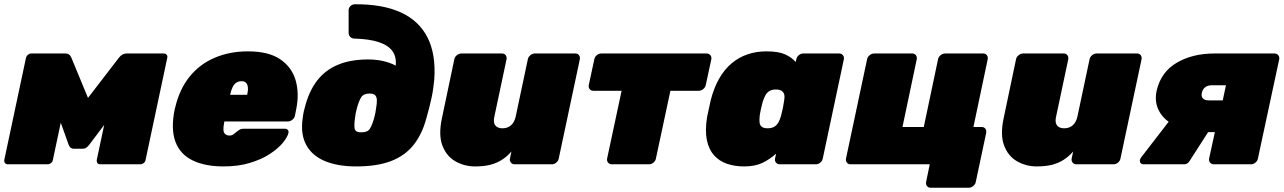

<svg xmlns="http://www.w3.org/2000/svg" viewBox="-26 -771 6025 901"><path d="M10 0Q2 0 -2.5 -6Q-7 -12 -6 -20L96 -500Q98 -508 105 -514Q112 -520 120 -520H281Q301 -520 309 -500L426 -217L328 -235L532 -500Q547 -520 568 -520H742Q751 -520 756 -514Q761 -508 759 -500L657 -20Q656 -12 648.5 -6Q641 0 632 0H444Q435 0 431 -6Q427 -12 428 -20L484 -284L540 -287L393 -92Q386 -83 379 -78Q372 -73 362 -73H320Q312 -73 306 -77.5Q300 -82 296 -92L226 -288L278 -284L222 -20Q221 -12 213.5 -6Q206 0 198 0Z M1023 10Q936 10 877.5 -18.5Q819 -47 797 -106.5Q775 -166 794 -259Q795 -261 795 -263Q795 -265 796 -266Q816 -352 863.5 -411Q911 -470 981.5 -500Q1052 -530 1137 -530Q1235 -530 1289.5 -492.5Q1344 -455 1361.5 -393.5Q1379 -332 1364 -258L1358 -228Q1356 -217 1346 -209Q1336 -201 1325 -201H1027Q1027 -200 1026.5 -199Q1026 -198 1026 -196Q1022 -176 1022.5 -162.5Q1023 -149 1030.5 -142Q1038 -135 1052 -135Q1058 -135 1063 -137Q1068 -139 1073 -143.5Q1078 -148 1085 -153Q1096 -162 1102.5 -164.5Q1109 -167 1121 -167H1310Q1320 -167 1325 -161Q1330 -155 1327 -145Q1322 -126 1300 -99.5Q1278 -73 1239.5 -48Q1201 -23 1146.5 -6.5Q1092 10 1023 10ZM1054 -326H1134V-327Q1139 -349 1137 -363Q1135 -377 1127.5 -383.5Q1120 -390 1107 -390Q1094 -390 1083.5 -383.5Q1073 -377 1066 -363Q1059 -349 1054 -327Z M1646 10Q1559 10 1499 -15Q1439 -40 1411.5 -90Q1384 -140 1394 -213Q1396 -228 1397 -234.5Q1398 -241 1399.5 -247.5Q1401 -254 1405 -269Q1424 -343 1462 -392.5Q1500 -442 1559.5 -467Q1619 -492 1702 -492Q1737 -492 1770 -485Q1803 -478 1831 -463Q1835 -505 1815 -532Q1795 -559 1751 -573.5Q1707 -588 1637 -590Q1625 -590 1617.5 -598Q1610 -606 1610 -617V-723Q1610 -734 1618 -742Q1626 -750 1638 -751Q1770 -752 1855.5 -712.5Q1941 -673 1980.5 -594.5Q2020 -516 2012 -399Q2008 -353 1999 -311Q1990 -269 1974 -213Q1954 -140 1914 -90Q1874 -40 1808.5 -15Q1743 10 1646 10ZM1670 -150Q1699 -150 1709.5 -166.5Q1720 -183 1730 -218Q1734 -233 1735.5 -241Q1737 -249 1739 -264Q1743 -286 1742.5 -301Q1742 -316 1734.5 -324Q1727 -332 1708 -332Q1680 -332 1669 -314.5Q1658 -297 1649 -264Q1645 -249 1643.5 -241Q1642 -233 1640 -218Q1635 -183 1638.5 -166.5Q1642 -150 1670 -150Z M2203 10Q2153 10 2111 -14Q2069 -38 2050 -88Q2031 -138 2048 -217L2106 -493Q2108 -504 2118 -512Q2128 -520 2139 -520H2330Q2341 -520 2347 -512Q2353 -504 2351 -493L2294 -224Q2290 -206 2293 -194Q2296 -182 2306 -175.5Q2316 -169 2332 -169Q2356 -169 2372 -183Q2388 -197 2394 -224L2451 -493Q2453 -504 2463 -512Q2473 -520 2484 -520H2674Q2685 -520 2691 -512Q2697 -504 2695 -493L2596 -27Q2594 -16 2584.5 -8Q2575 0 2564 0H2389Q2378 0 2371.5 -8Q2365 -16 2367 -27L2374 -60Q2353 -36 2328.5 -20.5Q2304 -5 2274 2.5Q2244 10 2203 10Z M2845 0Q2834 0 2827.5 -8Q2821 -16 2823 -27L2891 -345H2758Q2747 -345 2741 -353Q2735 -361 2737 -372L2763 -493Q2765 -504 2774.5 -512Q2784 -520 2795 -520H3290Q3301 -520 3307.5 -512Q3314 -504 3312 -493L3286 -372Q3284 -361 3274 -353Q3264 -345 3253 -345H3120L3052 -27Q3050 -16 3040.5 -8Q3031 0 3020 0Z M3465 10Q3422 10 3385.5 -2.5Q3349 -15 3324.5 -42.5Q3300 -70 3291 -114Q3282 -158 3292 -221Q3297 -244 3300.5 -261Q3304 -278 3309 -300Q3324 -359 3349 -402.5Q3374 -446 3407.5 -474Q3441 -502 3482 -516Q3523 -530 3570 -530Q3627 -530 3658 -516Q3689 -502 3708 -480L3711 -493Q3713 -504 3722.5 -512Q3732 -520 3743 -520H3912Q3923 -520 3929.5 -512Q3936 -504 3934 -493L3835 -27Q3833 -16 3823.5 -8Q3814 0 3803 0H3633Q3622 0 3615.5 -8Q3609 -16 3611 -27L3616 -50Q3586 -23 3551.5 -6.5Q3517 10 3465 10ZM3576 -169Q3595 -169 3607 -176Q3619 -183 3626.5 -196Q3634 -209 3639 -227Q3645 -250 3648 -264.5Q3651 -279 3654 -301Q3657 -317 3654 -328Q3651 -339 3641.5 -345Q3632 -351 3615 -351Q3597 -351 3585 -344Q3573 -337 3566 -324Q3559 -311 3553 -293Q3549 -278 3545 -260Q3541 -242 3539 -227Q3537 -209 3538.5 -196Q3540 -183 3549 -176Q3558 -169 3576 -169Z M4341 110Q4330 110 4324 102Q4318 94 4320 83L4337 0H3965Q3954 0 3948 -8Q3942 -16 3944 -27L4043 -493Q4045 -504 4055 -512Q4065 -520 4076 -520H4255Q4266 -520 4272 -512Q4278 -504 4276 -493L4209 -175H4309L4376 -493Q4378 -504 4388 -512Q4398 -520 4409 -520H4588Q4599 -520 4605 -512Q4611 -504 4609 -493L4542 -175H4581Q4592 -175 4598 -167Q4604 -159 4602 -148L4553 83Q4551 94 4541 102Q4531 110 4520 110Z M4839 10Q4789 10 4747 -14Q4705 -38 4686 -88Q4667 -138 4684 -217L4742 -493Q4744 -504 4754 -512Q4764 -520 4775 -520H4966Q4977 -520 4983 -512Q4989 -504 4987 -493L4930 -224Q4926 -206 4929 -194Q4932 -182 4942 -175.5Q4952 -169 4968 -169Q4992 -169 5008 -183Q5024 -197 5030 -224L5087 -493Q5089 -504 5099 -512Q5109 -520 5120 -520H5310Q5321 -520 5327 -512Q5333 -504 5331 -493L5232 -27Q5230 -16 5220.5 -8Q5211 0 5200 0H5025Q5014 0 5007.5 -8Q5001 -16 5003 -27L5010 -60Q4989 -36 4964.5 -20.5Q4940 -5 4910 2.5Q4880 10 4839 10Z M5670 0Q5659 0 5652.5 -8Q5646 -16 5648 -27L5675 -151H5618L5619 -156Q5543 -156 5490 -181Q5437 -206 5413.5 -249.5Q5390 -293 5402 -346Q5422 -433 5496 -476.5Q5570 -520 5673 -520H5955Q5966 -520 5972.5 -512Q5979 -504 5977 -493L5877 -27Q5875 -16 5865.5 -8Q5856 0 5845 0ZM5341 0Q5331 0 5326.5 -6Q5322 -12 5323 -20Q5324 -22 5325 -25Q5326 -28 5328 -31L5463 -206L5653 -166L5556 -15Q5552 -8 5545.5 -4Q5539 0 5531 0ZM5647 -300H5712L5727 -371H5662Q5642 -371 5630 -362Q5618 -353 5614 -336Q5610 -319 5618.5 -309.5Q5627 -300 5647 -300Z"/></svg>

Font: Rubik Light Black
Style: Italic
Weight: 900
Italic angle: -12°
Version: Version 2.104